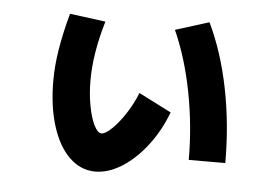

<svg xmlns="http://www.w3.org/2000/svg" viewBox="-45 -627 1029 710"><g transform="rotate(5 469.0 -272.5)"><path d="M148.4 -300.8Q148.4 -356.4 158.4 -418Q168.5 -479.5 188.5 -552.7L321.3 -535.2Q285.2 -414.1 285.2 -314.5Q285.2 -264.6 293.5 -220.2Q301.8 -175.8 315.2 -148.9Q328.6 -122.1 342.8 -122.1Q357.4 -122.1 381.8 -145.8Q406.2 -169.4 430.4 -206.8Q454.6 -244.1 469.7 -283.2L590.8 -221.7Q565.4 -153.3 522.9 -97.9Q480.5 -42.5 430.4 -11Q380.4 20.5 332 20.5Q277.8 20.5 236.1 -19.8Q194.3 -60.1 171.4 -133.1Q148.4 -206.1 148.4 -300.8ZM580.1 -527.3 705.1 -566.4Q755.9 -460 782.2 -328.9Q808.6 -197.8 808.6 -52.7H672.9Q672.9 -180.2 648.7 -304.2Q624.5 -428.2 580.1 -527.3Z"/></g></svg>

Font: Pretendard ExtraBold
Style: Regular
Weight: 800
Designer: Base glyphs from Inter by Rasmus Andersson; Hangeul glyphs from Noto Sans CJK(Source Han Sans) by Jang Soo-young and Kan
Foundry: Kil Hyung-jin
Version: Version 1.309